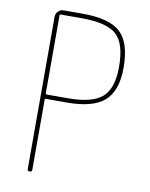

<svg xmlns="http://www.w3.org/2000/svg" viewBox="-83 -791 666 852"><g transform="rotate(10 250.0 -365.0)"><path d="M120.1 -705.1V-355.5Q120.1 -350.6 125 -349.6H219.7Q330.1 -349.6 375 -389.2Q419.9 -428.7 419.9 -525.4Q419.9 -630.9 376.5 -670.4Q333 -710 219.7 -710H125Q120.1 -710 120.1 -705.1ZM99.6 -9.8V-695.3Q99.6 -710 109.9 -720.2Q120.1 -730.5 134.8 -730.5H219.7Q341.8 -730.5 391.1 -684.1Q440.4 -637.7 440.4 -525.4Q440.4 -421.9 388.7 -376Q336.9 -330.1 219.7 -330.1H125Q120.1 -330.1 120.1 -325.2V-9.8Q120.1 0 109.9 0Q99.6 0 99.6 -9.8Z"/></g></svg>

Font: Rounded-L Mgen+ 2m thin
Style: Regular
Weight: 100
Designer: [Source Han Sans]
Ryoko NISHIZUKA  (kana & ideographs); Paul D. Hunt (Latin, Greek & Cyrillic); Wenlong ZHANG  (bopomofo
Version: Version 1.059.20150602